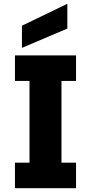

<svg xmlns="http://www.w3.org/2000/svg" viewBox="-20 -995 481 1015"><path d="M59 0V-135H136V-567H59V-702H382V-567H305V-135H382V0ZM336 -975V-844L96 -742V-859Z"/></svg>

Font: Parkinsans
Style: Bold
Weight: 700
Designer: Red Stone, Indian Type Foundry
Foundry: Indian Type Foundry
Version: Version 1.000